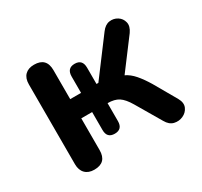

<svg xmlns="http://www.w3.org/2000/svg" viewBox="-112 -642 838 797"><g transform="rotate(-30 307.0 -243.5)"><path d="M131 8Q103 8 87.5 -8Q72 -24 72 -52V-435Q72 -464 87.5 -479.5Q103 -495 131 -495Q190 -495 190 -435V-296H242V-374Q242 -414 279 -414Q316 -414 316 -374V-296H325L454 -468Q471 -491 492 -494Q513 -497 530.5 -486Q548 -475 553 -454.5Q558 -434 541 -410L435 -269Q458 -258 477.5 -235.5Q497 -213 517 -180L579 -72Q593 -47 584.5 -27.5Q576 -8 556 1Q536 10 514.5 5Q493 0 479 -25L409 -144Q389 -178 369 -191Q349 -204 316 -204V-118Q316 -79 279 -79Q242 -79 242 -118V-204H190V-52Q190 8 131 8Z"/></g></svg>

Font: Chiron GoRound TC M
Style: Regular
Weight: 500
Designer: Ryoko NISHIZUKA 西塚涼子 (kana, bopomofo & ideographs); Paul D. Hunt (Latin, Greek & Cyrillic); Sandoll Communications 산돌커뮤니
Foundry: Adobe
Version: Version 1.000;hotconv 1.1.1;makeotfexe 2.6.0